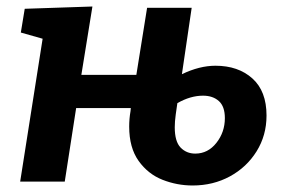

<svg xmlns="http://www.w3.org/2000/svg" viewBox="-20 -558 868 590"><path d="M799 -203Q799 -142 768.5 -93Q738 -44 686.5 -16Q635 12 572 12Q524 12 479.5 -5.5Q435 -23 406 -63.5Q377 -104 377 -169Q377 -193 381 -216L382 -226H214L179 0H42L111 -439L44 -458L56 -531L264 -538L230 -328H399L432 -534H569L539 -330Q593 -356 642 -356Q712 -356 755.5 -317Q799 -278 799 -203ZM671 -195Q671 -231 652.5 -247.5Q634 -264 604 -264Q565 -264 525 -241L520 -206Q517 -184 517 -167Q517 -123 535 -104.5Q553 -86 580 -86Q619 -86 645 -119Q671 -152 671 -195Z"/></svg>

Font: Bitter Pro
Style: Bold Italic
Weight: 700
Italic angle: -9°
Designer: Sol Matas, and Bitter project Authors
Foundry: Sol Matas
Version: Version 1.010